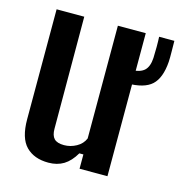

<svg xmlns="http://www.w3.org/2000/svg" viewBox="-94 -685 732 778"><g transform="rotate(15 272.0 -295.5)"><path d="M177 9Q117 9 83 -25.5Q49 -60 49 -139V-600H165L166 -130Q166 -102 178.5 -89Q191 -76 220 -76Q247 -76 271.5 -89.5Q296 -103 306 -127V-600H423V0H306V-60H289Q268 -24 241 -7.5Q214 9 177 9ZM402 -384Q394 -384 384.5 -384.5Q375 -385 367 -386V-441Q376 -440 385 -439.5Q394 -439 403 -440Q443 -442 460 -458.5Q477 -475 479 -511Q480 -530 480 -557.5Q480 -585 479 -600H543Q543 -583 543.5 -556Q544 -529 543 -512Q538 -443 506 -413.5Q474 -384 402 -384Z"/></g></svg>

Font: Big Shoulders Text
Style: Bold
Weight: 700
Designer: Patric King
Foundry: XO Type Co
Version: Version 1.000; ttfautohint (v1.8.2)